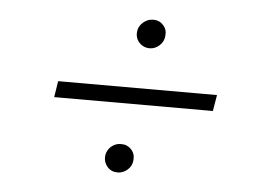

<svg xmlns="http://www.w3.org/2000/svg" viewBox="-39 -542 722 515"><g transform="rotate(5 322.5 -284.5)"><path d="M542 -306.2 534.7 -262.7H107.4L114.3 -306.2ZM294.4 -76.2Q277.3 -76.2 266.8 -88.1Q256.3 -100.1 257.3 -116.2Q258.3 -127 263.9 -135.3Q269.5 -143.6 278.6 -148.4Q287.6 -153.3 297.9 -152.8Q313.5 -153.3 324.5 -141.8Q335.4 -130.4 334 -113.3Q333 -97.2 321 -86.7Q309.1 -76.2 294.4 -76.2ZM350.6 -415.5Q339.8 -415.5 331.1 -420.9Q322.3 -426.3 317.4 -435.3Q312.5 -444.3 313.5 -456.1Q314.5 -471.2 326.7 -481.9Q338.9 -492.7 354.5 -492.7Q370.6 -492.7 381.3 -481Q392.1 -469.2 390.1 -452.6Q389.2 -437 377.4 -426.3Q365.7 -415.5 350.6 -415.5Z"/></g></svg>

Font: Inter ExtraLight
Style: Italic
Weight: 250
Italic angle: -9.3988°
Designer: Rasmus Andersson
Foundry: rsms
Version: Version 4.001;git-66647c0bb